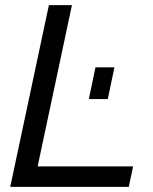

<svg xmlns="http://www.w3.org/2000/svg" viewBox="-20 -730 599 750"><path d="M171 -710H261L127 -80H500L483 0H20ZM327 -343 353 -467H427L401 -343Z"/></svg>

Font: Raleway-v4020 Medium
Style: Italic
Weight: 500
Italic angle: -12°
Designer: Matt McInerney, Pablo Impallari, Rodrigo Fuenzalida
Foundry: Matt McInerney, Pablo Impallari, Rodrigo Fuenzalida
Version: Version 4.020;PS 004.020;hotconv 1.0.88;makeotf.lib2.5.64775